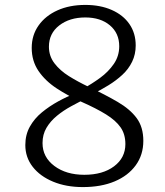

<svg xmlns="http://www.w3.org/2000/svg" viewBox="-20 -754 673 781"><path d="M338 -402Q408 -369 458.5 -339.5Q509 -310 536 -273.5Q563 -237 563 -181Q563 -124 532 -81.5Q501 -39 446 -16Q391 7 317 7Q249 7 196 -15Q143 -37 113 -75.5Q83 -114 83 -164Q83 -206 101.5 -239Q120 -272 150.5 -297Q181 -322 216.5 -341.5Q252 -361 286 -374L332 -354Q301 -339 269 -321.5Q237 -304 211 -282.5Q185 -261 169 -234Q153 -207 153 -172Q153 -115 201 -79Q249 -43 323 -43Q398 -43 444 -77.5Q490 -112 490 -168Q490 -208 470.5 -236Q451 -264 411.5 -288.5Q372 -313 311 -340Q257 -364 210.5 -394.5Q164 -425 136.5 -465.5Q109 -506 109 -559Q109 -611 137 -650.5Q165 -690 214 -712Q263 -734 327 -734Q388 -734 434.5 -713.5Q481 -693 506.5 -656Q532 -619 532 -569Q532 -533 517.5 -503Q503 -473 477.5 -449.5Q452 -426 421 -407Q390 -388 358 -372L316 -392Q354 -413 387.5 -437.5Q421 -462 443 -494Q465 -526 465 -566Q465 -619 427 -651Q389 -683 327 -683Q263 -683 221 -650.5Q179 -618 179 -564Q179 -526 201.5 -496.5Q224 -467 260 -444.5Q296 -422 338 -402Z"/></svg>

Font: Hahmlet Light
Style: Regular
Weight: 300
Designer: Minjoo Ham & Mark Frömberg
Foundry: hypertype
Version: Version 1.002